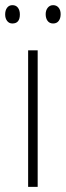

<svg xmlns="http://www.w3.org/2000/svg" viewBox="-33 -724 255 744"><path d="M113 0H76V-529H113ZM-13 -668Q-13 -684 -5.5 -694Q2 -704 15 -704Q29 -704 36.5 -694Q44 -684 44 -668Q44 -633 15 -633Q2 -633 -5.5 -643Q-13 -653 -13 -668ZM144 -669Q144 -684 152 -694Q160 -704 173 -704Q186 -704 194 -694.5Q202 -685 202 -669Q202 -653 194.5 -643Q187 -633 173 -633Q159 -633 151.5 -643Q144 -653 144 -669Z"/></svg>

Font: Noto Sans Thai Cond ExtLt
Style: Regular
Weight: 200
Width: 3
Designer: Monotype Design Team
Foundry: Monotype Imaging Inc.
Version: Version 2.002; ttfautohint (v1.8.4.7-5d5b)